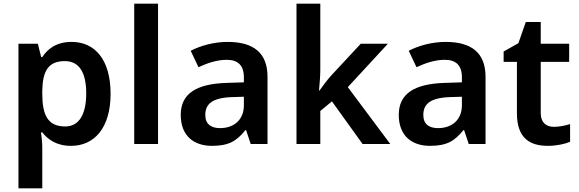

<svg xmlns="http://www.w3.org/2000/svg" viewBox="-20 -780 3137 1040"><path d="M368 -553C286 -553 239 -516 209 -471H203L185 -543H80V240H209V20C209 -6 206 -38 202 -63H209C239 -25 285 10 365 10C491 10 579 -87 579 -272C579 -457 494 -553 368 -553ZM331 -449C410 -449 447 -386 447 -274C447 -163 410 -95 333 -95C238 -95 209 -158 209 -273V-289C211 -396 242 -449 331 -449Z M836 0V-760H707V0Z M1213 -553C1139 -553 1067 -533 1013 -505L1055 -416C1103 -438 1154 -456 1208 -456C1266 -456 1301 -429 1301 -361V-334L1208 -331C1041 -326 959 -271 959 -158C959 -43 1031 10 1128 10C1219 10 1262 -16 1309 -75H1313L1338 0H1429V-364C1429 -493 1354 -553 1213 -553ZM1236 -254 1301 -256V-210C1301 -129 1245 -86 1172 -86C1124 -86 1092 -107 1092 -157C1092 -215 1127 -250 1236 -254Z M1715 -401V-760H1586V0H1715V-179L1778 -231L1944 0H2094L1864 -308L2081 -543H1934L1775 -372C1753 -348 1728 -314 1711 -290H1708C1711 -326 1715 -367 1715 -401Z M2394 -553C2320 -553 2248 -533 2194 -505L2236 -416C2284 -438 2335 -456 2389 -456C2447 -456 2482 -429 2482 -361V-334L2389 -331C2222 -326 2140 -271 2140 -158C2140 -43 2212 10 2309 10C2400 10 2443 -16 2490 -75H2494L2519 0H2610V-364C2610 -493 2535 -553 2394 -553ZM2417 -254 2482 -256V-210C2482 -129 2426 -86 2353 -86C2305 -86 2273 -107 2273 -157C2273 -215 2308 -250 2417 -254Z M2980 -93C2938 -93 2909 -117 2909 -167V-445H3063V-543H2909V-661H2828L2788 -546L2708 -501V-445H2780V-166C2780 -29 2853 10 2947 10C2995 10 3040 0 3068 -12V-108C3042 -100 3011 -93 2980 -93Z"/></svg>

Font: Noto Sans Balinese SemiBold
Style: Regular
Weight: 600
Designer: Aditya Bayu, David Williams
Foundry: David Williams
Version: Version 2.005